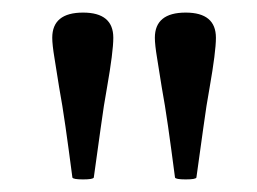

<svg xmlns="http://www.w3.org/2000/svg" viewBox="-20 -683 409 305"><path d="M112 -398Q96 -398 95 -401Q89 -447 84 -482Q79 -517 74 -544Q70 -570 66.5 -591Q63 -612 63 -623Q63 -663 112 -663Q160 -663 160 -623Q160 -601 150 -544Q145 -517 140 -480Q135 -443 129 -401Q128 -398 112 -398ZM275 -398Q259 -398 258 -401Q252 -447 247 -482Q242 -517 237 -544Q233 -570 229.5 -591Q226 -612 226 -623Q226 -663 275 -663Q323 -663 323 -623Q323 -601 313 -544Q308 -517 303 -480Q298 -443 292 -401Q291 -398 275 -398Z"/></svg>

Font: Junicode SmExp
Style: Regular
Weight: 400
Width: 6
Designer: Peter S. Baker
Version: Version 2.205; ttfautohint (v1.8.4)